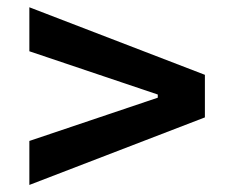

<svg xmlns="http://www.w3.org/2000/svg" viewBox="-20 -613 626 533"><path d="M61.5 -99.6 548.8 -287.1V-405.3L61.5 -592.8V-470.7L418 -350.6V-341.8L61.5 -221.7Z"/></svg>

Font: Cascadia Code NF SemiBold
Style: Regular
Weight: 600
Monospace: yes
Designer: Aaron Bell
Foundry: Saja Typeworks
Version: Version 2404.023